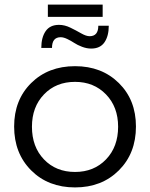

<svg xmlns="http://www.w3.org/2000/svg" viewBox="-20 -819 658 842"><path d="M189.9 -798.8H430.2V-745.1H189.9ZM457 -706.1Q457 -661.1 438.2 -633.5Q419.4 -606 379.9 -606Q360.4 -606 339.8 -613.8Q319.3 -621.6 305.4 -630.9Q291.5 -640.1 275.1 -647.9Q258.8 -655.8 246.1 -655.8Q208 -655.8 208 -608.9H161.1Q161.1 -654.8 180.2 -682.4Q199.2 -710 238.8 -710Q263.7 -710 289.1 -697.5Q314.5 -685.1 336.2 -672.6Q357.9 -660.2 373 -660.2Q411.1 -660.2 411.1 -706.1ZM309.1 -528.8Q426.3 -528.8 501.2 -454.8Q576.2 -380.9 576.2 -264.2Q576.2 -146.5 501.2 -71.8Q426.3 2.9 309.1 2.9Q191.4 2.9 116.7 -71.8Q42 -146.5 42 -264.2Q42 -380.9 116.7 -454.8Q191.4 -528.8 309.1 -528.8ZM309.1 -460Q225.6 -460 172.9 -405Q120.1 -350.1 120.1 -263.2Q120.1 -174.8 172.9 -119.9Q225.6 -64.9 309.1 -64.9Q392.1 -64.9 445.1 -120.1Q498 -175.3 498 -263.2Q498 -350.1 444.8 -405Q391.6 -460 309.1 -460Z"/></svg>

Font: Montserrat-Arabic Light
Style: Regular
Weight: 300
Designer: Mohamed Gaber
Foundry: Kief Type Foundry
Version: Version 5.008;PS 005.008;hotconv 1.0.88;makeotf.lib2.5.64775